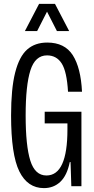

<svg xmlns="http://www.w3.org/2000/svg" viewBox="-20 -958 484 988"><path d="M37 -364Q37 -502 58 -584.5Q79 -667 119.5 -703Q160 -739 223 -739Q313 -739 354.5 -674Q396 -609 402 -486H330Q324 -590 297.5 -631.5Q271 -673 222 -673Q161 -673 136.5 -596Q112 -519 112 -364Q112 -208 136 -131.5Q160 -55 219 -55Q327 -55 327 -292V-323H210V-383H399V0H347L343 -124H339Q325 -55 290.5 -22.5Q256 10 206 10Q122 10 79.5 -76Q37 -162 37 -364ZM181 -938H263L336 -798H273L222 -898L171 -798H108Z"/></svg>

Font: Mona Sans Condensed
Style: Regular
Weight: 400
Width: 3
Designer: Deni Anggara
Foundry: GitHub
Version: Version 2.000